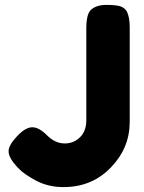

<svg xmlns="http://www.w3.org/2000/svg" viewBox="-20 -753 589 783"><path d="M414 -733Q374 -733 352 -714Q332 -697 332 -637V-263Q332 -219 307 -194Q281 -168 244 -168Q205 -168 172 -201Q139 -234 112 -234Q84 -234 50 -198Q15 -161 15 -136Q15 -110 50 -72L58 -64Q77 -44 122 -19Q174 10 239 10Q356 10 433 -71Q509 -150 509 -256V-643Q509 -681 498 -705Q491 -719 472 -727Q453 -733 414 -733Z"/></svg>

Font: FredokaOneMacrons
Style: Regular
Weight: 500
Designer: ""
Foundry: ""
Version: ""